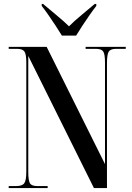

<svg xmlns="http://www.w3.org/2000/svg" viewBox="-20 -951 670 971"><path d="M24 0V-10H61Q92 -10 102.5 -24Q113 -38 113 -82V-635Q113 -677 103.5 -690.5Q94 -704 66 -704H24V-714H216L511 -121V-635Q511 -677 502 -690.5Q493 -704 465 -704H413V-714H616V-704H567Q539 -704 530 -690Q521 -676 521 -632V0H455L123 -668V-82Q123 -38 131.5 -24Q140 -10 169 -10H221V0ZM293 -771Q279 -794 261 -821.5Q243 -849 224.5 -875.5Q206 -902 191 -921V-931H198Q227 -906 263 -876.5Q299 -847 329 -818Q358 -847 394 -876.5Q430 -906 459 -931H467V-921Q452 -902 433.5 -875.5Q415 -849 397 -821.5Q379 -794 365 -771Z"/></svg>

Font: Noto Serif Display ExtraCondensed SemiBold
Style: Regular
Weight: 600
Width: 2
Designer: Monotype Design Team
Foundry: Monotype Imaging Inc.
Version: Version 2.009